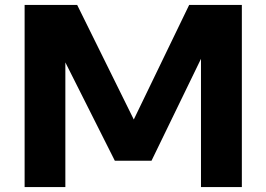

<svg xmlns="http://www.w3.org/2000/svg" viewBox="-20 -760 1082 780"><path d="M80 0V-740H293.5L523.5 -274.5L748.5 -740H962.5V0H796.5V-521L595.5 -107H446.5L245.5 -506.5V0Z"/></svg>

Font: Encode Sans Expanded Expanded
Style: Bold
Weight: 700
Width: 7
Designer: Multiple Designers
Foundry: Impallari Type
Version: Version 3.000; ttfautohint (v1.8.3) -l 8 -r 50 -G 200 -x 14 